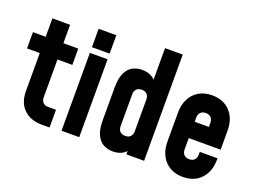

<svg xmlns="http://www.w3.org/2000/svg" viewBox="-113 -1005 1701 1274"><g transform="rotate(20 738.0 -368.5)"><path d="M264 7Q184 7 136.5 -39Q89 -85 89 -168V-435H-1V-550H89V-680H214V-550H319V-435H214V-168Q214 -145.5 227 -131.8Q240 -118 264 -118H319V7Z M401 0V-550H526V0ZM401 -590V-720H526V-590Z M766 13Q733.5 13 703.2 -1.5Q673 -16 653.5 -53.8Q634 -91.5 634 -162V-388Q634 -458.5 653.5 -496.5Q673 -534.5 703.2 -548.8Q733.5 -563 766 -563Q808 -563 836.8 -545.2Q865.5 -527.5 881 -495L859 -466V-750H984V0H859V-84L881 -55Q865.5 -23 836.8 -5Q808 13 766 13ZM809 -112Q833 -112 846 -125.8Q859 -139.5 859 -162V-388Q859 -410.5 846 -424.2Q833 -438 809 -438Q785 -438 772 -424.2Q759 -410.5 759 -388V-162Q759 -139.5 772 -125.8Q785 -112 809 -112Z M1261 13Q1207.5 13 1168.2 -10.2Q1129 -33.5 1107.5 -75Q1086 -116.5 1086 -172V-378Q1086 -433.5 1107.5 -475.2Q1129 -517 1168.2 -540Q1207.5 -563 1261 -563Q1341.5 -563 1388.8 -512.2Q1436 -461.5 1436 -378V-243H1195V-358H1311V-388Q1311 -410.5 1298 -424.2Q1285 -438 1261 -438Q1237 -438 1224 -424.2Q1211 -410.5 1211 -388V-162Q1211 -139.5 1224 -125.8Q1237 -112 1261 -112Q1285 -112 1298 -125.8Q1311 -139.5 1311 -162V-182H1436V-172Q1436 -89 1388.8 -38Q1341.5 13 1261 13Z"/></g></svg>

Font: Mohave Light
Style: Bold
Weight: 700
Version: Version 2.003